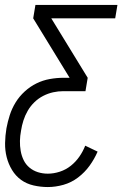

<svg xmlns="http://www.w3.org/2000/svg" viewBox="-28 -540 523 775"><path d="M165 215Q136 215 107.5 208.5Q79 202 57 186Q35 170 20.5 146Q6 122 -1 94.5Q-8 67 -7.5 37.5Q-7 8 -2 -22Q3 -49 11.5 -75.5Q20 -102 35 -126.5Q50 -151 72 -171Q94 -191 119.5 -203.5Q145 -216 173 -221Q201 -226 228 -226H253L106 -466L115 -520H446L437 -466H179L326 -226L317 -172H228Q207 -172 186.5 -167.5Q166 -163 146.5 -153Q127 -143 111 -127.5Q95 -112 84 -93Q73 -74 66.5 -53.5Q60 -33 57 -13Q53 8 52.5 28.5Q52 49 55.5 69Q59 89 67.5 106.5Q76 124 91 136.5Q106 149 125 155Q144 161 165 161Q189 161 213.5 153Q238 145 258 129Q278 113 292.5 92Q307 71 316 48L366 72Q353 102 333.5 129Q314 156 287 176.5Q260 197 228 206Q196 215 165 215Z"/></svg>

Font: Iosevka QP Light
Style: Italic
Weight: 300
Italic angle: -9°
Designer: Belleve Invis
Foundry: Belleve Invis
Version: Version 20.0.0; ttfautohint (v1.8.4)